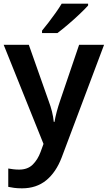

<svg xmlns="http://www.w3.org/2000/svg" viewBox="-20 -879 587 1046"><path d="M0 -635H137L245 -329Q256 -300 263 -272Q270 -244 273 -215H277Q281 -240 289 -270Q297 -300 307 -329L411 -635H547L316 -21Q285 60 231.5 103.5Q178 147 100 147Q75 147 57 144.5Q39 142 25 139V39Q36 41 51.5 43Q67 45 84 45Q131 45 158.5 17.5Q186 -10 201 -51L217 -95ZM460 -849Q444 -831 413.5 -802Q383 -773 350 -745Q317 -717 293 -699H209V-712Q224 -730 244 -756Q264 -782 283.5 -809.5Q303 -837 316 -859H460Z"/></svg>

Font: Noto Sans Telugu UI SemiBold
Style: Regular
Weight: 600
Designer: Jelle Bosma - Monotype Design Team
Foundry: Monotype Imaging Inc.
Version: Version 2.005; ttfautohint (v1.8.4.7-5d5b)